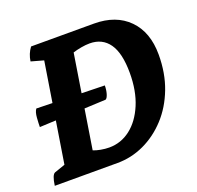

<svg xmlns="http://www.w3.org/2000/svg" viewBox="-115 -763 906 885"><g transform="rotate(-20 338.0 -320.5)"><path d="M8 0Q15 -52 31 -58L83 -76L160 -560L99 -577Q104 -613 125 -641H433Q541 -641 603 -578Q665 -515 665 -405Q665 -314 636.5 -239.5Q608 -165 558.5 -111.5Q509 -58 446.5 -29Q384 0 316 0ZM305 -80Q363 -80 409.5 -116Q456 -152 483.5 -217.5Q511 -283 511 -371Q511 -468 478 -515Q445 -562 383 -562Q364 -562 341.5 -558Q319 -554 300 -548L228 -94Q242 -88 263.5 -84Q285 -80 305 -80ZM36 -278Q36 -295 38 -323Q40 -351 50 -364L383 -356Q383 -334 377.5 -315.5Q372 -297 364 -293Z"/></g></svg>

Font: Petrona ExtraBold
Style: Italic
Weight: 800
Italic angle: -9°
Designer: Ringo R. Seeber
Foundry: Ringo R. Seeber
Version: Version 2.001; ttfautohint (v1.8.3)